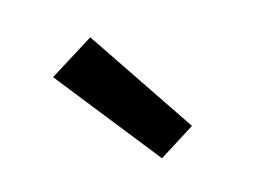

<svg xmlns="http://www.w3.org/2000/svg" viewBox="-44 -878 588 410"><g transform="rotate(-10 250.0 -673.5)"><path d="M278 -533 79 -744 172 -814 353 -590Z"/></g></svg>

Font: Iosevka Curly Slab
Style: Bold
Weight: 700
Monospace: yes
Designer: Belleve Invis
Foundry: Belleve Invis
Version: Version 22.1.2; ttfautohint (v1.8.4)